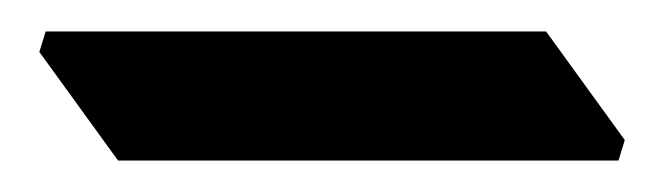

<svg xmlns="http://www.w3.org/2000/svg" viewBox="-20 18 417 122"><path d="M327 38 377 107 373 120H55L5 51L9 38Z"/></svg>

Font: Jaini Purva
Style: Regular
Weight: 400
Designer: Girish Dalvi, Maithili Shingre
Foundry: Ek Type
Version: Version 1.001;PS 1.000;hotconv 16.6.51;makeotf.lib2.5.65220